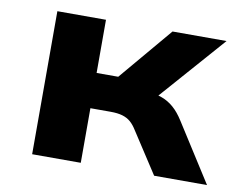

<svg xmlns="http://www.w3.org/2000/svg" viewBox="-61 -584 833 665"><g transform="rotate(10 355.0 -251.5)"><path d="M90 0V-503H261V-316H337L495 -503H685L458 -245L447 -283Q476 -280 498 -272Q520 -264 539 -247.5Q558 -231 575 -204L705 0H519L426 -143Q415 -161 403 -171.5Q391 -182 374 -187Q357 -192 332 -192H261V0Z"/></g></svg>

Font: Nunito Sans 7pt SemiExpanded ExtraBold
Style: Regular
Weight: 800
Width: 6
Designer: Vernon Adams
Foundry: Vernon Adams
Version: Version 3.101;gftools[0.9.27]